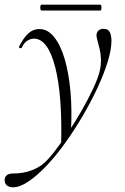

<svg xmlns="http://www.w3.org/2000/svg" viewBox="-74 -519 534 820"><path d="M-19 281Q-35 281 -45.5 272Q-56 263 -54 244Q-48 222 -19 222Q2 222 23.5 218.5Q45 215 65 207Q85 199 101 188Q123 173 152 136.5Q181 100 213 52.5Q245 5 274 -45.5Q303 -96 324 -141Q345 -186 352 -216Q358 -243 357 -267.5Q356 -292 351 -312Q346 -332 342 -346.5Q338 -361 338 -368Q338 -380 346 -388Q354 -396 368 -396Q388 -396 395 -381.5Q402 -367 402 -345Q402 -308 386.5 -257Q371 -206 343.5 -146.5Q316 -87 281 -27Q246 33 206.5 88.5Q167 144 126.5 187Q86 230 48.5 255.5Q11 281 -19 281ZM187 108Q193 -112 161.5 -233Q130 -354 71 -354Q58 -354 44 -346Q30 -338 19 -316Q17 -312 11.5 -313.5Q6 -315 7 -319Q26 -357 46.5 -376Q67 -395 94 -395Q130 -395 157.5 -360.5Q185 -326 202.5 -266Q220 -206 227 -127.5Q234 -49 229 40ZM103 -474Q100 -474 98.5 -480.5Q97 -487 98.5 -493Q100 -499 103 -499H354Q358 -499 359 -493Q360 -487 359 -480.5Q358 -474 354 -474Z"/></svg>

Font: Cormorant Light
Style: Italic
Weight: 300
Italic angle: -10°
Designer: Christian Thalmann (Catharsis Fonts)
Foundry: Catharsis Fonts
Version: Version 4.000